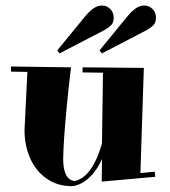

<svg xmlns="http://www.w3.org/2000/svg" viewBox="-20 -628 602 681"><path d="M490.2 -387.2 478 -14.2 528.8 -19 530.8 -1 340.8 16.1 341.8 -64Q333.5 -45.9 324.7 -32.2Q315.9 -18.6 306.9 -8.5Q297.9 1.5 289.1 8.5Q280.3 15.6 272.5 20Q253.9 30.8 235.8 32.2Q193.4 32.2 161.6 15.4Q129.9 -1.5 108.9 -29.3Q87.9 -57.1 77.4 -92.5Q66.9 -127.9 66.9 -165L77.1 -373L19 -374V-392.1L231.9 -389.2Q221.2 -299.8 215.6 -238.5Q210 -177.2 207.5 -139.2Q204.6 -94.2 204.1 -66.9Q204.1 -41.5 208 -25.9Q211.9 -10.3 218.3 -1.5Q224.6 7.3 231.9 10.5Q239.3 13.7 246.1 14.2Q256.3 11.7 268.8 4.4Q281.2 -2.9 294.2 -18.3Q307.1 -33.7 319.3 -58.6Q331.5 -83.5 341.8 -120.1L345.2 -370.1L272.9 -371.1V-389.2ZM190.9 -438.5 183.1 -449.2 282.2 -570.3Q297.9 -588.9 312 -598.6Q326.2 -608.4 341.3 -608.4Q359.4 -608.4 371.3 -595.9Q383.3 -583.5 383.3 -565.4Q383.3 -548.3 374.5 -539.1Q365.7 -529.8 349.1 -520.5ZM341.3 -438.5 333 -449.2 432.1 -570.3Q447.8 -588.9 461.9 -598.6Q476.1 -608.4 491.2 -608.4Q509.3 -608.4 521.2 -595.9Q533.2 -583.5 533.2 -565.4Q533.2 -548.3 524.4 -539.1Q515.6 -529.8 499 -520.5Z"/></svg>

Font: Purple Purse
Style: Regular
Weight: 400
Designer: Astigmatic (AOETI)
Foundry: Astigmatic (AOETI)
Version: Version 1.000